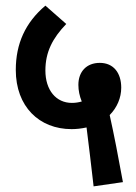

<svg xmlns="http://www.w3.org/2000/svg" viewBox="-20 -651 481 681"><path d="M312 10 416 -5C400 -93 384 -176 369 -243C395 -269 410 -304 410 -340C410 -392 383 -428 334 -428C287 -428 258 -397 258 -350C258 -330 262 -311 270 -291C259 -288 248 -286 235 -286C179 -286 141 -331 141 -401C141 -466 166 -515 215 -566L141 -631C70 -571 36 -496 36 -403C36 -273 119 -193 234 -193C251 -193 269 -195 287 -199C295 -137 303 -67 312 10Z"/></svg>

Font: Noto Sans Devanagari ExtraCondensed SemiBold
Style: Regular
Weight: 600
Width: 2
Designer: Jelle Bosma - Monotype Design Team
Foundry: Monotype Imaging Inc.
Version: Version 2.004